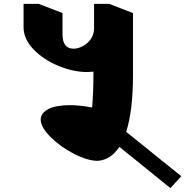

<svg xmlns="http://www.w3.org/2000/svg" viewBox="-20 -815 951 986"><path d="M593 -61Q550 5 483 11Q430 11 360 -25Q290 -61 239.5 -111.5Q189 -162 189 -201Q189 -234 227.5 -254.5Q266 -275 340 -275Q388 -275 453 -263Q460 -340 460 -447Q440 -445 428 -445Q357 -445 280.5 -476.5Q204 -508 152.5 -561Q101 -614 101 -676V-795H179L301 -748V-639Q301 -565 358 -565Q380 -565 404.5 -577.5Q429 -590 446 -614Q463 -638 463 -670V-795H541L663 -748V-430Q663 -248 628 -138L911 90L855 151Z"/></svg>

Font: Inknut Antiqua Black
Style: Regular
Weight: 900
Designer: Claus Eggers Sørensen
Foundry: Claus Eggers Sørensen
Version: Version 1.003; ttfautohint (v1.8.2) -l 8 -r 50 -G 200 -x 14 